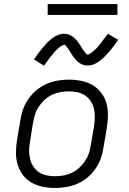

<svg xmlns="http://www.w3.org/2000/svg" viewBox="-20 -922 640 950"><path d="M252 8Q221 8 191 2Q161 -4 136 -18.5Q111 -33 93.5 -56Q76 -79 67.5 -107Q59 -135 59 -166Q59 -197 64 -228L81 -328Q85 -355 94.5 -382Q104 -409 121.5 -433.5Q139 -458 162 -477Q185 -496 212 -507.5Q239 -519 266.5 -523.5Q294 -528 321 -528Q352 -528 382 -522Q412 -516 437 -501.5Q462 -487 480 -464Q498 -441 506 -413Q514 -385 514 -354Q514 -323 509 -292L492 -192Q488 -165 478.5 -138Q469 -111 452 -86.5Q435 -62 412 -43Q389 -24 362 -12.5Q335 -1 307 3.5Q279 8 252 8ZM252 -50Q272 -50 293 -53.5Q314 -57 333.5 -66Q353 -75 370 -90Q387 -105 399.5 -123Q412 -141 419 -161Q426 -181 429 -202L446 -302Q449 -323 449 -344.5Q449 -366 444.5 -385.5Q440 -405 428.5 -422Q417 -439 400.5 -450Q384 -461 363.5 -465.5Q343 -470 322 -470Q302 -470 280.5 -466.5Q259 -463 239.5 -454Q220 -445 203 -430Q186 -415 173.5 -397Q161 -379 154.5 -359Q148 -339 144 -318L128 -218Q124 -197 124 -175.5Q124 -154 129 -134.5Q134 -115 145 -98Q156 -81 172.5 -70Q189 -59 210 -54.5Q231 -50 252 -50ZM198 -597 148 -628Q160 -646 171.5 -661Q183 -676 193.5 -688.5Q204 -701 213.5 -711Q223 -721 237 -731.5Q251 -742 266 -748.5Q281 -755 297 -755Q303 -755 308 -754Q313 -753 318 -751.5Q323 -750 327.5 -748Q332 -746 336.5 -743Q341 -740 344.5 -737Q348 -734 352 -730Q356 -726 359.5 -722Q363 -718 366 -714Q369 -710 371.5 -706Q374 -702 377 -698Q380 -694 382.5 -689.5Q385 -685 388 -680Q391 -675 394 -671Q397 -667 400 -664Q403 -661 406 -656.5Q409 -652 414 -652Q418 -652 421.5 -654.5Q425 -657 428.5 -659Q432 -661 436 -664Q440 -667 444 -671Q448 -675 450 -676.5Q452 -678 454.5 -680Q457 -682 459.5 -685Q462 -688 464.5 -691Q467 -694 469.5 -697Q472 -700 475 -703.5Q478 -707 481 -711Q484 -715 486.5 -719Q489 -723 492.5 -727Q496 -731 499.5 -735.5Q503 -740 506.5 -745Q510 -750 514 -755L564 -725Q552 -706 540.5 -691Q529 -676 518 -663.5Q507 -651 497.5 -641.5Q488 -632 474.5 -621.5Q461 -611 446 -604.5Q431 -598 415 -598Q409 -598 403.5 -598.5Q398 -599 393 -600.5Q388 -602 383.5 -604.5Q379 -607 374.5 -609.5Q370 -612 366.5 -615Q363 -618 359 -622Q355 -626 352 -630Q349 -634 345.5 -638Q342 -642 339.5 -646Q337 -650 334.5 -654Q332 -658 329 -662.5Q326 -667 323 -672Q320 -677 317 -681Q314 -685 311 -688.5Q308 -692 305.5 -696Q303 -700 298 -700Q294 -700 290 -698Q286 -696 282.5 -694Q279 -692 275 -689Q271 -686 267 -682Q263 -678 261 -676.5Q259 -675 257 -672.5Q255 -670 252.5 -667.5Q250 -665 247.5 -662Q245 -659 242.5 -655.5Q240 -652 236.5 -648.5Q233 -645 230 -641.5Q227 -638 224.5 -634Q222 -630 219 -625.5Q216 -621 212 -616.5Q208 -612 204.5 -607Q201 -602 198 -597ZM561 -848H216V-902H561Z"/></svg>

Font: Iosevka Light Extended
Style: Italic
Weight: 300
Width: 7
Italic angle: -9°
Monospace: yes
Designer: Belleve Invis
Foundry: Belleve Invis
Version: Version 32.5.0; ttfautohint (v1.8.4)